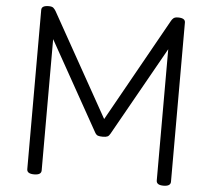

<svg xmlns="http://www.w3.org/2000/svg" viewBox="-64 -1085 1294 1170"><g transform="rotate(5 582.5 -500.5)"><path d="M187 14Q143 14 143 -14V-988Q143 -1002 154 -1008.5Q165 -1015 187 -1015Q207 -1015 215.5 -1007.5Q224 -1000 231 -988L583 -359L935 -988Q941 -1000 950 -1007.5Q959 -1015 978 -1015Q1022 -1015 1022 -988V-14Q1022 0 1011 7Q1000 14 978 14Q935 14 935 -14V-817L629 -273Q622 -260 612.5 -255.5Q603 -251 584 -251Q565 -251 554.5 -254.5Q544 -258 536 -272L231 -817V-14Q231 0 220 7Q209 14 187 14Z"/></g></svg>

Font: Playwrite NG Modern
Style: Regular
Weight: 400
Designer: Veronika Burian, José Scaglione
Foundry: TypeTogether
Version: Version 1.002